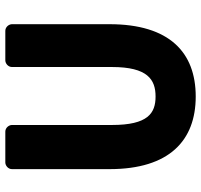

<svg xmlns="http://www.w3.org/2000/svg" viewBox="-37 -682 756 722"><g transform="rotate(-90 341.0 -321.0)"><path d="M66 -287C66 -62 174 37 339 37C505 37 611 -62 611 -287V-654C611 -665 601 -679 586 -679H475C464 -679 450 -669 450 -654V-278C450 -144 403 -114 339 -114C276 -114 232 -143 232 -278V-654C232 -665 222 -679 207 -679H91C80 -679 66 -669 66 -654Z"/></g></svg>

Font: Falling Sky
Style: Blk
Weight: 900
Designer: Paul D. Hunt
Foundry: Adobe Systems Incorporated
Version: Version 1.02